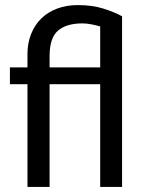

<svg xmlns="http://www.w3.org/2000/svg" viewBox="-20 -735 570 755"><path d="M374 0V-404H175V0H88V-404H19V-470H88V-523Q88 -565 102 -600.5Q116 -636 141.5 -661.5Q167 -687 204 -701Q241 -715 286 -715Q342 -715 385.5 -701.5Q429 -688 460 -671V0ZM175 -470H374V-631Q357 -636 338.5 -639.5Q320 -643 304 -643Q241 -643 208 -614.5Q175 -586 175 -514Z"/></svg>

Font: Mukta
Style: Regular
Weight: 400
Designer: Girish Dalvi and Yashodeep Gholap
Foundry: Ek Type
Version: Version 2.538;PS 1.001;hotconv 16.6.51;makeotf.lib2.5.65220;